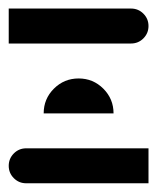

<svg xmlns="http://www.w3.org/2000/svg" viewBox="-20 -420 360 440"><path d="M280.3 -400.4Q296.9 -400.4 308.6 -388.7Q320.3 -377 320.3 -360.4Q320.3 -343.8 308.6 -332Q296.9 -320.3 280.3 -320.3Q186.5 -320.3 0 -320.3Q0 -346.7 0 -400.4Q70.3 -400.4 139.6 -400.4Q210 -400.4 280.3 -400.4ZM240.2 -160.2Q186.5 -160.2 80.1 -160.2Q80.1 -193.4 103.5 -216.8Q127 -240.2 160.2 -240.2Q193.4 -240.2 216.8 -216.8Q240.2 -193.4 240.2 -160.2ZM320.3 -80.1Q320.3 -53.7 320.3 0Q226.6 0 40 0Q23.4 0 11.7 -11.7Q0 -23.4 0 -40Q0 -56.6 11.7 -68.4Q23.4 -80.1 40 -80.1Q110.4 -80.1 179.7 -80.1Q250 -80.1 320.3 -80.1Z"/></svg>

Font: Stray Robotalk
Style: Regular
Weight: 400
Designer: Faina Iasen
Version: Version 1.0